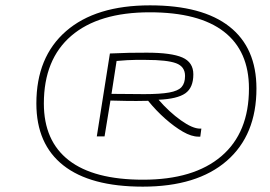

<svg xmlns="http://www.w3.org/2000/svg" viewBox="-20 -910 1008 718"><path d="M514 -212Q318 -212 217 -291.5Q116 -371 116 -523Q116 -697 227 -793.5Q338 -890 541 -890Q737 -890 838 -810.5Q939 -731 939 -579Q939 -405 828 -308.5Q717 -212 514 -212ZM515 -238Q705 -238 808 -326Q911 -414 911 -579Q911 -719 817.5 -791.5Q724 -864 540 -864Q349 -864 246.5 -776Q144 -688 144 -523Q144 -383 237.5 -310.5Q331 -238 515 -238ZM342 -400 391 -710Q433 -712 463 -712.5Q493 -713 529 -713Q621 -713 662 -695Q703 -677 703 -632Q703 -582 673 -561Q643 -540 573 -537Q613 -491 656.5 -460Q700 -429 728 -429H733L729 -399H722Q696 -399 664 -417.5Q632 -436 598 -466Q564 -496 534 -533Q488 -532 458 -532.5Q428 -533 393 -534L371 -400ZM519 -558Q579 -558 612.5 -564Q646 -570 659 -584.5Q672 -599 672 -626Q672 -661 638.5 -673.5Q605 -686 526 -686Q501 -686 486 -686Q471 -686 456 -685Q441 -684 416 -682L397 -559Q434 -559 461.5 -558.5Q489 -558 519 -558Z"/></svg>

Font: Georama ExtraExtended ExtraLight
Style: Italic
Weight: 200
Width: 8
Italic angle: -9°
Designer: Jean-Baptiste Levee
Foundry: Production Type
Version: Version 1.000